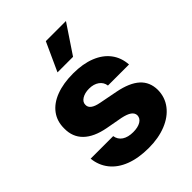

<svg xmlns="http://www.w3.org/2000/svg" viewBox="-217 -866 988 988"><g transform="rotate(-45 276.5 -372.0)"><path d="M278.3 -423.8Q247.1 -423.8 226.3 -410.9Q205.6 -397.9 206.1 -377.9Q204.6 -343.8 266.6 -332L367.2 -312.5Q446.3 -296.9 485.1 -261.7Q523.9 -226.6 524.4 -168.9Q523.9 -115.7 492.9 -75.2Q461.9 -34.7 406.7 -12.5Q351.6 9.8 280.3 9.8Q205.6 9.8 151.1 -11.2Q96.7 -32.2 65.7 -71.3Q34.7 -110.4 29.3 -163.1H193.4Q197.8 -134.8 220.9 -119.6Q244.1 -104.5 281.2 -104.5Q315.4 -104.5 336.2 -116.9Q356.9 -129.4 357.4 -151.4Q356.4 -168.9 340.3 -180.4Q324.2 -191.9 290 -199.2L199.2 -215.8Q121.1 -230.5 81.5 -269.3Q42 -308.1 43 -369.1Q42.5 -421.4 70.6 -459.2Q98.6 -497.1 151.4 -517.1Q204.1 -537.1 275.4 -537.1Q346.2 -537.1 398.2 -516.4Q450.2 -495.6 479.2 -457.3Q508.3 -418.9 511.7 -366.2H358.4Q355 -392.6 333.3 -408.2Q311.5 -423.8 278.3 -423.8ZM293.9 -753.9H440.4L335.9 -597.7H222.7Z"/></g></svg>

Font: Pretendard JP ExtraBold
Style: Regular
Weight: 800
Designer: Base glyphs from Inter by Rasmus Andersson; Hangeul glyphs from Noto Sans CJK(Source Han Sans) by Jang Soo-young and Kan
Foundry: Kil Hyung-jin
Version: Version 1.309